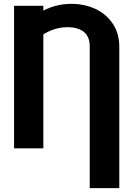

<svg xmlns="http://www.w3.org/2000/svg" viewBox="-20 -757 679 980"><path d="M588.9 203.1H438V-517.6Q438.5 -569.3 408.4 -593.8Q378.4 -618.2 323.7 -618.2Q260.3 -618.2 201.2 -581.5V0H51.8V-727.5H201.2V-703.1Q233.4 -719.7 269.3 -728.5Q305.2 -737.3 344.2 -737.3Q412.1 -737.3 467.5 -711.2Q522.9 -685.1 555.9 -635.7Q588.9 -586.4 588.9 -517.6Z"/></svg>

Font: Inter Tight
Style: Bold
Weight: 700
Designer: Rasmus Andersson
Foundry: rsms
Version: Version 3.004; ttfautohint (v1.8.4.7-5d5b)